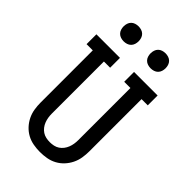

<svg xmlns="http://www.w3.org/2000/svg" viewBox="-279 -1049 1158 1158"><g transform="rotate(45 300.0 -470.5)"><path d="M300 8Q272 8 243.5 3Q215 -2 190 -15.5Q165 -29 145.5 -50Q126 -71 113.5 -96.5Q101 -122 96.5 -150Q92 -178 92 -206V-651H39V-735H240V-651H187V-206Q187 -190 189.5 -174Q192 -158 198 -142.5Q204 -127 214 -114Q224 -101 237.5 -92Q251 -83 267.5 -79.5Q284 -76 300 -76Q316 -76 332.5 -79.5Q349 -83 362.5 -92Q376 -101 386 -114Q396 -127 402 -142.5Q408 -158 410.5 -174Q413 -190 413 -206V-651H360V-735H561V-651H508V-206Q508 -178 503.5 -150Q499 -122 486.5 -96.5Q474 -71 454.5 -50Q435 -29 410 -15.5Q385 -2 356.5 3Q328 8 300 8ZM415 -821Q402 -821 389.5 -825Q377 -829 368 -838Q359 -847 355 -859.5Q351 -872 351 -885Q351 -898 355 -910.5Q359 -923 368 -932Q377 -941 389.5 -945Q402 -949 415 -949Q428 -949 440.5 -945Q453 -941 462 -932Q471 -923 475 -910.5Q479 -898 479 -885Q479 -872 475 -859.5Q471 -847 462 -838Q453 -829 440.5 -825Q428 -821 415 -821ZM185 -821Q172 -821 159.5 -825Q147 -829 138 -838Q129 -847 125 -859.5Q121 -872 121 -885Q121 -898 125 -910.5Q129 -923 138 -932Q147 -941 159.5 -945Q172 -949 185 -949Q198 -949 210.5 -945Q223 -941 232 -932Q241 -923 245 -910.5Q249 -898 249 -885Q249 -872 245 -859.5Q241 -847 232 -838Q223 -829 210.5 -825Q198 -821 185 -821Z"/></g></svg>

Font: Iosevka Etoile Medium
Style: Regular
Weight: 500
Designer: Belleve Invis
Foundry: Belleve Invis
Version: Version 22.1.2; ttfautohint (v1.8.4)